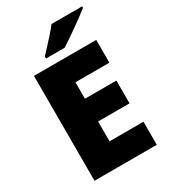

<svg xmlns="http://www.w3.org/2000/svg" viewBox="-222 -1029 994 1132"><g transform="rotate(-30 274.5 -463.5)"><path d="M77 0V-714H501V-559H270V-447H484V-292H270V-157H501V0ZM528 -917Q510 -903 483 -882.5Q456 -862 425 -840.5Q394 -819 365.5 -799.5Q337 -780 317 -767H190V-781Q207 -800 231 -825.5Q255 -851 279 -878Q303 -905 319 -927H528Z"/></g></svg>

Font: Noto Sans Symbols Black
Style: Regular
Weight: 900
Version: Version 2.002